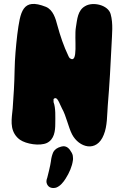

<svg xmlns="http://www.w3.org/2000/svg" viewBox="-20 -742 641 982"><path d="M545.9 -669.9C533.2 -716.8 455.1 -734.4 416 -710.9C377 -689.5 375 -643.6 368.2 -602.5C358.4 -546.9 382.8 -412.1 336.9 -444.3C334 -447.3 332 -451.2 330.1 -455.1C305.7 -505.9 288.1 -558.6 273.4 -612.3C264.6 -646.5 252 -691.4 214.8 -707C93.8 -754.9 84 -682.6 68.4 -565.4C61.5 -504.9 55.7 -444.3 54.7 -382.8C53.7 -317.4 49.8 -252.9 44.9 -187.5C40 -135.7 28.3 -82 67.4 -40C71.3 -36.1 76.2 -31.2 82 -27.3C114.3 -4.9 183.6 5.9 219.7 -10.7C257.8 -29.3 262.7 -72.3 262.7 -109.4C262.7 -142.6 265.6 -189.5 253.9 -219.7V-235.4C273.4 -254.9 285.2 -208 296.9 -187.5C318.4 -150.4 329.1 -92.8 348.6 -54.7C383.8 12.7 474.6 40 510.7 -52.7C529.3 -97.7 527.3 -153.3 531.2 -202.1C540 -306.6 545.9 -412.1 550.8 -517.6C552.7 -566.4 559.6 -621.1 545.9 -669.9ZM347.7 41C347.7 40 346.7 39.1 346.7 39.1C334 15.6 321.3 5.9 303.7 5.9C300.8 5.9 296.9 6.8 293 7.8C271.5 13.7 260.7 22.5 252.9 35.2C247.1 47.9 242.2 64.5 240.2 84C239.3 96.7 222.7 165 221.7 167C216.8 179.7 215.8 189.5 220.7 200.2C225.6 210 231.4 214.8 240.2 217.8C244.1 218.8 248 219.7 252.9 219.7C256.8 219.7 261.7 218.8 266.6 217.8C288.1 210 303.7 190.4 315.4 171.9C335 141.6 348.6 108.4 352.5 80.1C353.5 76.2 353.5 72.3 353.5 68.4C353.5 59.6 352.5 49.8 347.7 41Z"/></svg>

Font: Day Care
Style: Regular
Weight: 400
Designer: Noponies
Version: Version 1.000;PS 001.000;hotconv 1.0.88;makeotf.lib2.5.64775